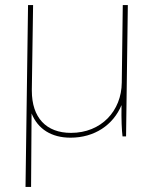

<svg xmlns="http://www.w3.org/2000/svg" viewBox="-20 -540 610 760"><path d="M91 -520 81 200H103L105 -91C130 -29 184 5 259 5C354 5 428 -45 461 -124C460 -65 462 -25 465 0H479L486 -520H466L462 -213C461 -101 381 -14 261 -14C163 -14 106 -74 106 -181V-187L111 -520Z"/></svg>

Font: Fixel Text 20240404 Thin
Style: Italic
Weight: 100
Width: 4
Italic angle: -10°
Designer: AlfaBravo + MacPaw
Foundry: Kyrylo Tkachov, Marchela Mozhyna, Serhii Makarenko, Maria Weinstein, Zakhar Kryvoshyya
Version: Version 1.211;Glyphs 3.2 (3225)